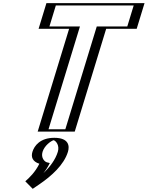

<svg xmlns="http://www.w3.org/2000/svg" viewBox="-20 -845 948 1233"><path d="M252.8 -660 303.2 -825H883.2L832.8 -660H636.8L435 0H247L448.8 -660ZM328.8 40C280.8 40 228.5 80 213.3 130C201 170 220.5 201 255.8 210C223.9 275 163.2 320 163.2 320L193.7 351C272.6 299 362.8 223 391.3 130C406.5 80 378.8 40 328.8 40ZM272.4 -675 313.6 -810H863.6L822.4 -675H626.4L424.6 -15H266.6L468.4 -675ZM324.2 55C365.9 55 389 88.2 376.3 130C351.4 211.4 272.7 281.6 199.2 331.7L185.8 318.1C207.2 299.4 245.5 262 269.7 212.7L276.6 198.7L263.7 195.4C233.7 187.7 218.4 162.1 228.3 130C241.1 88.1 284.7 55 324.2 55ZM272.4 -675H468.4L266.6 -15H424.6L626.4 -675H822.4L863.6 -810H313.6ZM324.2 55C284.7 55 241.1 88.1 228.3 130C218.4 162.1 233.7 187.7 263.7 195.4L276.6 198.7L269.7 212.7C245.5 262 207.2 299.4 185.8 318.1L199.2 331.7C272.7 281.6 351.4 211.4 376.3 130C389 88.2 365.9 55 324.2 55ZM252.8 -660H448.8L247 0H435L636.8 -660H832.8L883.2 -825H303.2ZM328.8 40C378.8 40 406.5 80 391.3 130C364.2 218.6 280.4 292.1 205.5 343.1L193.8 351.1L163.6 320.4L177.2 308.5C197.8 290.5 232.3 257.4 255.8 210C220.6 201 201 170 213.3 130C228.5 80 280.8 40 328.8 40ZM297.4 -675 338.6 -810H838.6L797.4 -675H601.4L399.6 -15H291.6L493.4 -675ZM324.5 55.3C340 59.9 363.7 89.4 351.3 130C335.5 181.5 300.1 227.7 258.5 267.3C274.2 248.1 287.6 227 299.8 202.1L281 197.3C266.8 193.7 241.4 168.7 253.3 130C265.5 89.9 306.7 60.2 324.5 55.3ZM227.8 -660H423.8L222 0H460L661.8 -660H857.8L908.2 -825H278.2ZM328.8 40C237.4 40 200 91.7 188.3 130C178.3 162.7 188 192.3 232.7 206.5C205.9 261.1 168.5 296.5 142.5 319.3L190.1 367.6L234 337.7C309.6 286.2 390.6 214.1 416.3 130C428 91.7 421.8 40 328.8 40Z"/></svg>

Font: Hussar Outliner
Style: Obl
Weight: 700
Foundry: Cannot Into Space Fonts
Version: Version 0.92